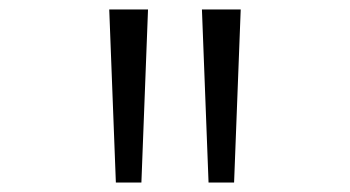

<svg xmlns="http://www.w3.org/2000/svg" viewBox="-20 -868 740 406"><path d="M211 -848H293L279 -482H225ZM407 -848H489L475 -482H421Z"/></svg>

Font: Martian Mono ExtraLight
Style: Regular
Weight: 200
Monospace: yes
Designer: Roman Shamin
Foundry: Evil Martians
Version: Version 1.000; ttfautohint (v1.8.4.7-5d5b)